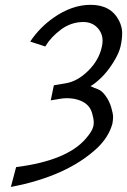

<svg xmlns="http://www.w3.org/2000/svg" viewBox="-20 -547 519 785"><path d="M350.1 -194.8Q365.2 -187.5 380.9 -181.9Q396.5 -176.3 412.1 -154.5Q427.7 -132.8 435.1 -106.9Q442.4 -81.1 442.4 -69.1Q442.4 -57.1 439.5 -41Q424.3 13.7 377 58.6Q252.4 174.3 24.4 217.3L45.9 136.2Q253.9 109.9 331.1 19.5Q356 -9.3 360.8 -27.8Q363.3 -33.7 363.3 -47.1Q363.3 -60.5 356.4 -85Q343.3 -131.3 282.7 -143.1Q268.1 -145.5 253.4 -145.5Q238.8 -145.5 226.1 -143.1L187.5 -136.7L200.2 -198.2L249 -206.5Q296.9 -214.4 340.8 -257.8Q384.8 -301.3 396.5 -356Q399.4 -369.1 399.4 -380.4Q399.4 -411.6 377.4 -434.6Q355 -457 320.8 -457Q271 -457 229.5 -426.3Q188 -395.5 165 -356.9L103.5 -377Q141.1 -433.6 198.2 -474.1Q273.9 -527.3 350.6 -527.3Q433.6 -527.3 466.8 -462.4Q479.5 -437 479.5 -412.1Q479.5 -387.2 473.1 -358.2Q466.8 -329.1 442.4 -290.5Q418 -252 392.3 -227.8Q366.7 -203.6 350.1 -194.8Z"/></svg>

Font: Tuffy
Style: Italic
Weight: 400
Italic angle: -12°
Designer: Thatcher Ulrich, Karoly Barta and Michael Everson
Version: Version 001.271